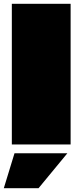

<svg xmlns="http://www.w3.org/2000/svg" viewBox="-29 -757 423 1006"><path d="M33 0V-737H341V0ZM-9 229 47 46H324L173 229Z"/></svg>

Font: Tomorrow Black
Style: Regular
Weight: 900
Designer: Tony de Marco, Monica Rizzolli
Foundry: Just in Type
Version: Version 2.002